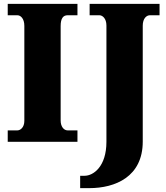

<svg xmlns="http://www.w3.org/2000/svg" viewBox="-20 -734 860 994"><path d="M20 0H381V-59H330C311 -59 294 -78 294 -110V-599C294 -639 307 -655 330 -655H381V-714H20V-655H70C86 -655 106 -639 106 -600V-108C106 -75 86 -59 70 -59H20ZM395 240H442C577 240 719 181 719 -1V-601C719 -639 739 -655 756 -655H806V-714H444V-655H495C510 -655 531 -639 531 -602V0C531 129 463 176 418 176H395Z"/></svg>

Font: Noto Serif Sinhala SemiCondensed Black
Style: Regular
Weight: 900
Width: 4
Designer: Jelle Bosma - Monotype Design Team
Foundry: Monotype Imaging Inc.
Version: Version 2.007